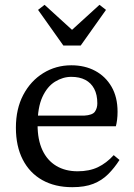

<svg xmlns="http://www.w3.org/2000/svg" viewBox="-20 -764 558 797"><path d="M280 13Q208 13 155.5 -16.5Q103 -46 74.5 -101.5Q46 -157 46 -234Q46 -312 76.5 -370Q107 -428 159.5 -460.5Q212 -493 276 -493Q332 -493 375 -470Q418 -447 443 -404Q468 -361 468 -300Q468 -282 466 -266.5Q464 -251 461 -240H89V-284H329Q364 -286 374 -300.5Q384 -315 384 -335Q384 -371 371 -395.5Q358 -420 334 -432.5Q310 -445 276 -445Q241 -445 208.5 -425Q176 -405 156 -361.5Q136 -318 136 -246Q136 -184 156 -141Q176 -98 213.5 -75.5Q251 -53 302 -53Q351 -53 386.5 -70Q422 -87 452 -120L476 -100Q455 -67 429 -41Q403 -15 367.5 -1Q332 13 280 13ZM165 -744 322 -601H236L393 -744L420 -723L315 -575H243L138 -723Z"/></svg>

Font: Source Serif 4 18pt
Style: Regular
Weight: 400
Designer: Frank Grießhammer
Foundry: Adobe Systems Incorporated
Version: Version 4.004;hotconv 1.0.116;makeotfexe 2.5.65601